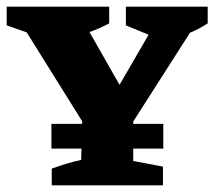

<svg xmlns="http://www.w3.org/2000/svg" viewBox="-34 -555 642 575"><path d="M121 0V-50Q143 -58 164 -64.5Q185 -71 209 -76L210 -110H120V-184H212V-192L46 -458L-14 -479V-535H293V-485Q265 -470 234 -459L324 -301L411 -451L343 -479V-535H588V-485Q562 -468 535 -457L365 -191V-184H455V-110H365V-73L454 -56V0Z"/></svg>

Font: Piazzolla SC
Style: Bold
Weight: 700
Designer: Juan Pablo del Peral
Foundry: Huerta Tipografica
Version: Version 1.330